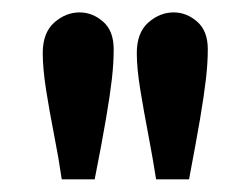

<svg xmlns="http://www.w3.org/2000/svg" viewBox="-20 -717 383 305"><path d="M228 -432.1Q222.7 -465.8 215.6 -502.9Q208.5 -540 202.9 -574.2Q197.3 -608.4 197.3 -632.8Q197.3 -665 215.6 -681.2Q233.9 -697.3 255.9 -697.3Q276.4 -697.3 293.2 -682.6Q310.1 -668 310.1 -638.7Q310.1 -616.7 307.1 -591.3Q304.2 -565.9 297.9 -528.6Q291.5 -491.2 280.3 -432.1ZM78.1 -432.1Q73.2 -465.8 65.9 -502.9Q58.6 -540 53.2 -574.2Q47.9 -608.4 47.9 -632.8Q47.9 -665 66.2 -681.2Q84.5 -697.3 106.4 -697.3Q127 -697.3 143.8 -682.6Q160.6 -668 160.6 -638.7Q160.6 -616.7 157.7 -591.3Q154.8 -565.9 148.4 -528.6Q142.1 -491.2 130.4 -432.1Z"/></svg>

Font: Kameron SemiBold
Style: Regular
Weight: 600
Designer: Vernon Adams
Foundry: Vernon Adams
Version: Version 1.100